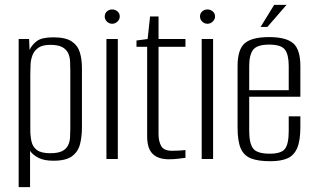

<svg xmlns="http://www.w3.org/2000/svg" viewBox="-20 -656 1298 792"><path d="M57 116V-495H100L102 -450Q112 -472 132.5 -487Q153 -502 200 -502Q251 -502 276 -485Q301 -468 309.5 -439.5Q318 -411 318 -375V-130Q318 -92 310 -61Q302 -30 277 -11.5Q252 7 200 7Q162 7 138.5 -5Q115 -17 104 -34V116ZM187 -24Q219 -24 236 -32.5Q253 -41 260.5 -56Q268 -71 269 -89.5Q270 -108 270 -128V-366Q270 -385 269 -404Q268 -423 260.5 -438Q253 -453 236 -462Q219 -471 187 -471Q156 -471 139 -459.5Q122 -448 114.5 -429.5Q107 -411 106 -389Q105 -367 105 -348V-121Q105 -94 110 -72Q115 -50 132.5 -37Q150 -24 187 -24Z M419 0V-495H466V0ZM443 -558Q430 -558 421 -567Q412 -576 412 -588Q412 -601 421 -609Q430 -617 443 -617Q455 -617 464.5 -609Q474 -601 474 -588Q474 -576 464.5 -567Q455 -558 443 -558Z M676 1Q655 1 638 -4.5Q621 -10 609.5 -21.5Q598 -33 592.5 -51Q587 -69 587 -95V-463H543V-489L589 -495L599 -588H634V-495H745V-463H634V-103Q634 -73 645 -53.5Q656 -34 690 -34Q705 -34 721 -35Q737 -36 745 -37V-5Q736 -4 717 -1.5Q698 1 676 1Z M812 0V-495H859V0ZM836 -558Q823 -558 814 -567Q805 -576 805 -588Q805 -601 814 -609Q823 -617 836 -617Q848 -617 857.5 -609Q867 -601 867 -588Q867 -576 857.5 -567Q848 -558 836 -558Z M1095 9Q1045 9 1015.5 -2.5Q986 -14 973 -44Q960 -74 960 -130V-383Q960 -452 989.5 -477.5Q1019 -503 1090 -503Q1160 -503 1189.5 -477.5Q1219 -452 1219 -383V-257H1008V-116Q1008 -64 1024.5 -43Q1041 -22 1093 -22Q1140 -22 1155.5 -42Q1171 -62 1171 -116V-176H1219V-131Q1219 -76 1206 -45.5Q1193 -15 1166 -3Q1139 9 1095 9ZM1008 -284H1171V-384Q1171 -430 1155.5 -451Q1140 -472 1090 -472Q1041 -472 1024.5 -451Q1008 -430 1008 -384ZM1055 -545 1111 -636H1162L1083 -545Z"/></svg>

Font: Alumni Sans Thin Light
Style: Regular
Weight: 300
Version: Version 1.018